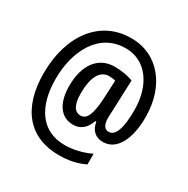

<svg xmlns="http://www.w3.org/2000/svg" viewBox="-178 -942 1096 1119"><g transform="rotate(30 370.0 -382.0)"><path d="M692 -426C692 -632 574 -783 392 -783C185 -785 49 -610 49 -351C49 -116 163 19 364 19C432 19 487 6 536 -18V-90C488 -66 425 -49 364 -49C204 -49 126 -175 126 -358C126 -541 210 -716 392 -716C523 -717 615 -603 615 -428C615 -307 592 -244 548 -244C522 -244 504 -262 504 -316C504 -324 505 -343 506 -363L514 -570C481 -583 433 -591 390 -591C281 -591 215 -504 215 -362C215 -246 263 -176 347 -176C397 -176 431 -206 450 -260H456C464 -209 494 -176 548 -176C641 -176 692 -279 692 -426ZM295 -359C295 -460 325 -527 389 -527C406 -527 421 -525 432 -521L426 -398C420 -295 402 -244 358 -244C318 -244 295 -280 295 -359Z"/></g></svg>

Font: Noto Sans Malayalam UI Condensed Medium
Style: Regular
Weight: 500
Width: 3
Designer: Jelle Bosma - Monotype Design Team
Foundry: Monotype Imaging Inc.
Version: Version 2.104